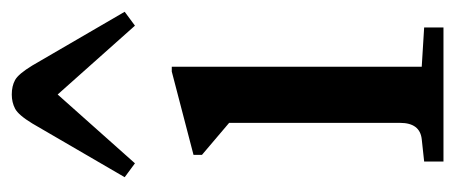

<svg xmlns="http://www.w3.org/2000/svg" viewBox="-238 -516 755 318"><g transform="rotate(-90 139.0 -357.5)"><path d="M30 0V-32L67 -36Q94 -39 94 -72V-355L41 -400V-414L179 -450H187V-36L252 -32V0ZM27 -511 4 -528 93 -681Q107 -704 117.5 -709.5Q128 -715 141 -715Q155 -715 165 -709.5Q175 -704 189 -681L278 -528L255 -511L141 -639Z"/></g></svg>

Font: Gulzar
Style: Regular
Weight: 400
Designer: Borna Izadpanah, Alice Savoie, Simon Cozens, Fiona Ross
Version: Version 1.000;[7b34f74]; ttfautohint (v1.8.4)